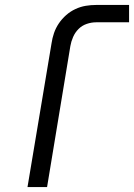

<svg xmlns="http://www.w3.org/2000/svg" viewBox="-20 -755 541 775"><path d="M91 0 188 -580Q191 -601 198 -621.5Q205 -642 217.5 -660.5Q230 -679 247 -694Q264 -709 284.5 -718.5Q305 -728 326 -731.5Q347 -735 368 -735H501V-665H368Q349 -665 330 -658.5Q311 -652 297 -638Q283 -624 275 -605.5Q267 -587 264 -569L170 0Z"/></svg>

Font: Iosevka SS04
Style: Italic
Weight: 400
Italic angle: -9°
Monospace: yes
Designer: Belleve Invis
Foundry: Belleve Invis
Version: Version 19.0.0; ttfautohint (v1.8.4)